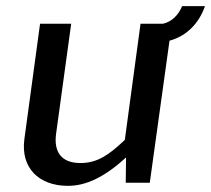

<svg xmlns="http://www.w3.org/2000/svg" viewBox="-20 -594 685 623"><path d="M645 -574H571C559 -546 539 -524 509 -517H436L385 -140C334 -92 297 -65 241 -65C179 -65 154 -101 162 -160L211 -517H110L59 -142C47 -50 105 8 198 9C260 10 321 -21 389 -83L388 -1H466L530 -462C587 -477 627 -521 645 -574Z"/></svg>

Font: United Sans Medium
Style: Italic
Weight: 500
Italic angle: -8°
Designer: Pablo Impallari, Rodrigo Fuenzalida (Modified by Dan O. Williams)
Version: Version 1.000;PS 001.000;hotconv 1.0.88;makeotf.lib2.5.64775